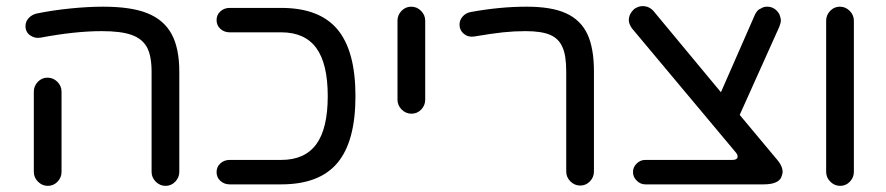

<svg xmlns="http://www.w3.org/2000/svg" viewBox="-20 -603 2902 629"><path d="M476.6 -40V-368.2Q476.6 -420.9 460.9 -449.2Q445.3 -476.6 410.6 -488.8Q376 -501 313.5 -501Q225.6 -501 112.3 -479.5Q93.8 -476.6 78.6 -487.3Q63.5 -498 63.5 -517.6Q63.5 -532.2 73.7 -543.5Q84 -554.7 99.6 -558.6Q151.4 -569.3 210 -575.2Q268.6 -581.1 317.4 -581.1Q410.2 -581.1 462.9 -559.6Q516.6 -538.1 542 -491.7Q567.4 -445.3 567.4 -368.2V-40Q567.4 -21.5 554.2 -7.8Q541 5.9 522.5 5.9Q503.9 5.9 490.2 -7.8Q476.6 -21.5 476.6 -40ZM90.8 -40V-302.7Q90.8 -321.3 104 -335Q117.2 -348.6 135.7 -348.6Q154.3 -348.6 168 -335Q181.6 -321.3 181.6 -302.7V-40Q181.6 -21.5 168.5 -7.8Q155.3 5.9 136.7 5.9Q118.2 5.9 104.5 -7.8Q90.8 -21.5 90.8 -40Z M1144.5 -288.1Q1144.5 -139.6 1085.4 -69.3Q1026.4 1 901.4 1H732.4Q714.8 1 702.1 -10.3Q689.5 -21.5 689.5 -39.1Q689.5 -56.6 702.1 -67.9Q714.8 -79.1 732.4 -79.1H901.4Q978.5 -79.1 1016.1 -130.4Q1053.7 -181.6 1053.7 -288.1Q1053.7 -394.5 1016.1 -445.8Q978.5 -497.1 901.4 -497.1H732.4Q714.8 -497.1 702.1 -508.3Q689.5 -519.5 689.5 -537.1Q689.5 -554.7 702.1 -565.9Q714.8 -577.1 732.4 -577.1H901.4Q1026.4 -577.1 1085.4 -506.8Q1144.5 -436.5 1144.5 -288.1Z M1282.2 -276.4V-535.2Q1282.2 -553.7 1295.4 -567.4Q1308.6 -581.1 1327.1 -581.1Q1345.7 -581.1 1359.4 -567.4Q1373 -553.7 1373 -535.2V-276.4Q1373 -257.8 1359.9 -244.1Q1346.7 -230.5 1328.1 -230.5Q1309.6 -230.5 1295.9 -244.1Q1282.2 -257.8 1282.2 -276.4Z M1835 -41V-368.2Q1835 -422.9 1822.3 -449.2Q1810.5 -476.6 1782.2 -488.8Q1753.9 -501 1701.2 -501Q1665 -501 1627.9 -497.1Q1590.8 -493.2 1533.2 -483.4Q1513.7 -480.5 1499.5 -492.2Q1485.4 -503.9 1485.4 -522.5Q1485.4 -537.1 1495.6 -548.8Q1505.9 -560.5 1521.5 -563.5Q1617.2 -581.1 1705.1 -581.1Q1787.1 -581.1 1834 -559.6Q1881.8 -538.1 1903.8 -492.2Q1925.8 -446.3 1925.8 -368.2V-41Q1925.8 -22.5 1912.6 -8.8Q1899.4 4.9 1880.9 4.9Q1862.3 4.9 1848.6 -8.8Q1835 -22.5 1835 -41Z M2543.9 -39.1Q2543.9 -33.2 2539.1 -21.5Q2528.3 1 2481.4 1H2093.8Q2078.1 1 2065.9 -11.2Q2053.7 -23.4 2053.7 -39.1Q2053.7 -55.7 2065.9 -67.4Q2078.1 -79.1 2093.8 -79.1H2379.9Q2387.7 -79.1 2392.1 -82Q2396.5 -85 2396.5 -89.8Q2396.5 -96.7 2390.6 -103.5L2049.8 -510.7Q2040 -525.4 2040 -537.1Q2040 -557.6 2058.6 -574.2Q2072.3 -583 2085 -583Q2107.4 -583 2122.1 -565.4L2341.8 -300.8L2453.1 -554.7Q2460.9 -571.3 2472.7 -575.2Q2481.4 -581.1 2493.2 -581.1Q2518.6 -581.1 2533.2 -556.6Q2538.1 -543.9 2538.1 -536.1Q2538.1 -528.3 2533.2 -515.6L2403.3 -226.6L2527.3 -78.1Q2543.9 -58.6 2543.9 -39.1Z M2686.5 -40V-535.2Q2686.5 -553.7 2699.7 -567.4Q2712.9 -581.1 2731.4 -581.1Q2750 -581.1 2763.7 -567.4Q2777.3 -553.7 2777.3 -535.2V-40Q2777.3 -21.5 2764.2 -7.8Q2751 5.9 2732.4 5.9Q2713.9 5.9 2700.2 -7.8Q2686.5 -21.5 2686.5 -40Z"/></svg>

Font: FakePearl
Style: Regular
Weight: 400
Version: Version 1.2